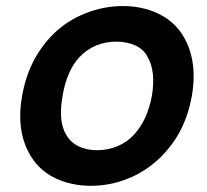

<svg xmlns="http://www.w3.org/2000/svg" viewBox="-20 -598 684 634"><path d="M84.5 -78Q31.5 -160.5 53 -281Q74 -403.5 156 -485.5Q201.5 -530 262 -554Q322.5 -578 385.5 -578Q449 -578 500.5 -554Q552 -530 581 -485.5Q634.5 -402.5 613.5 -281Q603 -222 578.2 -172Q553.5 -122 509.5 -78Q462.5 -32.5 403.2 -8.5Q344 15.5 280 15.5Q216.5 15.5 165 -8.5Q113.5 -32.5 84.5 -78ZM467.5 -409.5Q455 -435 427 -447.8Q399 -460.5 364.5 -460.5Q328.5 -460.5 297.5 -447.8Q266.5 -435 242.5 -409.5Q200.5 -364.5 186.5 -281Q172 -197.5 198 -154Q212.5 -128.5 238.8 -115.2Q265 -102 301 -102Q335.5 -102 367.8 -115.2Q400 -128.5 423 -154Q466.5 -201.5 481.5 -281Q495 -362.5 467.5 -409.5Z"/></svg>

Font: Russisch Sans
Style: Bold Italic
Weight: 700
Italic angle: -10°
Designer: Michael Sharanda (font) & Cristiano Sobral (main changes)
Foundry: Michael Sharanda
Version: Version 2.00;September 8, 2020;FontCreator 13.0.0.2681 64-bi